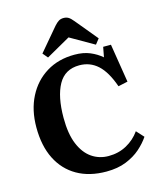

<svg xmlns="http://www.w3.org/2000/svg" viewBox="-138 -1056 980 1169"><g transform="rotate(-15 352.0 -471.5)"><path d="M387 14Q280 14 203 -30Q126 -74 84.5 -156.5Q43 -239 43 -356Q43 -465 85.5 -548Q128 -631 204 -677.5Q280 -724 381 -724Q437 -724 478.5 -706.5Q520 -689 551 -662L563 -725H612L651 -482L591 -469Q557 -566 508.5 -610Q460 -654 393 -654Q302 -654 260 -578.5Q218 -503 218 -369Q218 -268 245 -203Q272 -138 318.5 -106Q365 -74 424 -74Q487 -74 538 -102Q589 -130 622 -177L664 -131Q640 -95 602.5 -62Q565 -29 511.5 -7.5Q458 14 387 14ZM222 -749 195 -781 316 -924Q331 -941 344 -949Q357 -957 375 -957Q392 -957 405 -949.5Q418 -942 435 -921L550 -782L524 -749L374 -835Z"/></g></svg>

Font: Literata 36pt
Style: Bold
Weight: 700
Designer: Latin by Veronika Burian and Jose Scaglione. Greek by Irene Vlachou. Cyrillic by Vera Evstafieva.
Foundry: TypeTogether
Version: Version 3.002